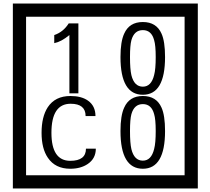

<svg xmlns="http://www.w3.org/2000/svg" viewBox="-20 -980 1195 1090"><path d="M1103 90H53V-960H1103ZM1028 15V-885H128V15ZM425 -450H374V-781Q328 -743 288 -735V-781Q339 -798 370 -847H425ZM917 -656Q917 -442 791 -442Q664 -442 664 -656Q664 -744 685 -789Q714 -855 791 -855Q868 -855 897 -789Q917 -745 917 -656ZM864 -656Q864 -723 855 -752Q840 -809 791 -809Q742 -809 726 -752Q718 -723 718 -656Q718 -587 726 -553Q742 -488 791 -488Q839 -488 855 -554Q864 -587 864 -656ZM524 -136Q524 -80 478 -49Q438 -22 379 -22Q294 -22 252 -84Q216 -136 216 -226Q216 -317 251 -371Q293 -435 380 -435Q442 -435 479 -409Q522 -379 522 -321H466Q466 -391 381 -391Q272 -391 272 -226Q272 -67 379 -67Q468 -67 468 -136ZM917 -236Q917 -22 791 -22Q664 -22 664 -236Q664 -324 685 -369Q714 -435 791 -435Q868 -435 897 -369Q917 -325 917 -236ZM864 -236Q864 -303 855 -332Q840 -389 791 -389Q742 -389 726 -332Q718 -303 718 -236Q718 -167 726 -133Q742 -68 791 -68Q839 -68 855 -134Q864 -167 864 -236Z"/></svg>

Font: Unicode BMP Fallback SIL
Style: Regular
Weight: 400
Foundry: NRSI, SIL International
Version: Version 5.1 Based on Unicode 5.1